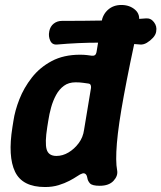

<svg xmlns="http://www.w3.org/2000/svg" viewBox="-20 -736 649 772"><path d="M608 -609Q606 -596 595 -584Q584 -572 570.5 -564Q557 -556 544 -557Q380 -572 210 -557Q190 -555 182 -572.5Q174 -590 178 -609V-610Q182 -630 196 -641Q210 -652 229 -652Q313 -652 397 -653.5Q481 -655 566 -662Q586 -664 599 -647Q612 -630 608 -610ZM161 16Q70 16 40.5 -45.5Q11 -107 30 -225L34 -250Q40 -291 58 -337Q76 -383 108 -424Q140 -465 188 -490.5Q236 -516 302 -516Q318 -516 330 -514.5Q342 -513 349 -512Q365 -510 368 -526L388 -647Q393 -678 414.5 -697Q436 -716 468 -716Q501 -716 523 -697Q545 -678 538 -646Q500 -471 478 -352Q456 -233 450 -160Q444 -87 451 -51Q455 -29 436.5 -9Q418 11 381 11Q351 11 342 1.5Q333 -8 331 -21Q329 -33 323 -37Q317 -41 310 -38Q303 -36 290.5 -27.5Q278 -19 259 -9Q240 1 215.5 8.5Q191 16 161 16ZM207 -109Q232 -109 255.5 -123Q279 -137 296.5 -160.5Q314 -184 318 -214L346 -383Q347 -399 336 -400Q328 -401 314.5 -403Q301 -405 284 -405Q256 -405 237 -391Q218 -377 205.5 -354Q193 -331 185.5 -304Q178 -277 174 -250L170 -225Q160 -162 167.5 -135.5Q175 -109 207 -109Z"/></svg>

Font: Winky Sans SemiBold
Style: Italic
Weight: 600
Italic angle: -8.97852°
Designer: Simon Atzbach
Foundry: typofactur
Version: Version 1.205